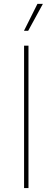

<svg xmlns="http://www.w3.org/2000/svg" viewBox="-20 -961 268 981"><path d="M125.5 -727.5V0H103V-727.5ZM102.5 -803.7 171.4 -941.4H199.2L124 -803.7Z"/></svg>

Font: Inter 20pt Thin
Style: Regular
Weight: 250
Version: Version 4.001;git-66647c0bb